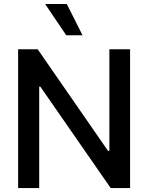

<svg xmlns="http://www.w3.org/2000/svg" viewBox="-20 -958 755 978"><path d="M642.6 0H543.9L185.5 -516.6H179.7V0H72.3V-707H171.9L530.3 -189.5H537.1V-707H642.6ZM210 -937.5H320.3L400.4 -778.3H317.4Z"/></svg>

Font: Pretendard GOV Medium
Style: Regular
Weight: 500
Designer: Base glyphs from Inter by Rasmus Andersson; Hangeul glyphs from Noto Sans CJK(Source Han Sans) by Jang Soo-young and Kan
Foundry: Kil Hyung-jin
Version: Version 1.309